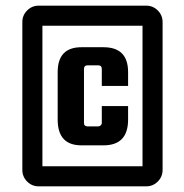

<svg xmlns="http://www.w3.org/2000/svg" viewBox="-20 -659 651 679"><path d="M433 -355H340V-415Q340 -428 327 -428H290Q277 -428 277 -415V-224Q277 -212 290 -212H327Q332 -212 336 -215.5Q340 -219 340 -224V-284H433V-236Q433 -145 346 -145H268Q184 -145 184 -236V-404Q184 -492 268 -492H346Q433 -492 433 -404ZM497 0H117Q93 0 76 -17Q59 -34 59 -58V-581Q59 -605 76 -622Q93 -639 117 -639H497Q521 -639 538 -622Q555 -605 555 -581V-58Q555 -34 538 -17Q521 0 497 0ZM130 -568V-71H484V-568Z"/></svg>

Font: Squada One
Style: Regular
Weight: 400
Designer: Joe Prince
Foundry: Joe Prince
Version: Version 1.001